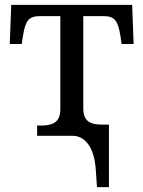

<svg xmlns="http://www.w3.org/2000/svg" viewBox="-20 -556 587 786"><path d="M372 137 377 210H426V-46H398C353 -46 321 -57 321 -112V-490H403C449 -490 463 -472 473 -409L478 -376H527L521 -536H26L20 -376H69L74 -409C84 -472 98 -490 144 -490H227V-109C227 -50 189 -42 145 -42H132V0H278C321 0 365 37 372 137Z"/></svg>

Font: Noto Serif
Style: Regular
Weight: 400
Designer: Monotype Design Team
Foundry: Monotype Imaging Inc.
Version: Version 2.015